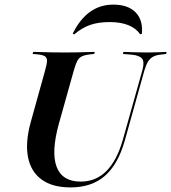

<svg xmlns="http://www.w3.org/2000/svg" viewBox="-20 -794 736 825"><path d="M283.1 11.3Q205.6 11.3 159.3 -22.2Q112.9 -55.6 100.4 -118.5Q87.9 -181.5 112.1 -269.4L174.2 -492.7Q181.5 -518.5 181.9 -532.3Q182.3 -546 173 -552Q163.7 -558.1 141.1 -560.5L120.2 -562.1L122.6 -571Q137.1 -571 157.3 -570.2Q177.4 -569.4 202.8 -569Q228.2 -568.5 257.3 -568.5H258.9Q287.1 -568.5 310.9 -569Q334.7 -569.4 354 -570.2Q373.4 -571 387.1 -571L384.7 -562.1L367.7 -560.5Q345.2 -558.1 332.3 -552Q319.4 -546 312.1 -532.3Q304.8 -518.5 297.6 -492.7L233.1 -262.9Q199.2 -140.3 223.4 -77Q247.6 -13.7 326.6 -13.7Q391.9 -13.7 437.1 -58.9Q482.3 -104 508.1 -194.4L591.9 -492.7Q601.6 -529 590.3 -542.3Q579 -555.6 547.6 -558.9L508.1 -562.1L510.5 -571Q532.3 -570.2 559.7 -569.4Q587.1 -568.5 612.9 -568.5Q637.1 -568.5 657.3 -569.4Q677.4 -570.2 696 -571L693.5 -562.1L674.2 -559.7Q653.2 -558.1 639.5 -551.2Q625.8 -544.4 616.9 -530.6Q608.1 -516.9 600.8 -492.7L516.1 -189.5Q487.1 -87.1 430.2 -37.9Q373.4 11.3 283.1 11.3ZM466.9 -774.2Q529.8 -774.2 562.5 -741.1Q595.2 -708.1 589.5 -648.4L582.3 -646.8Q563.7 -673.4 530.6 -686.3Q497.6 -699.2 451.6 -699.2Q402.4 -699.2 366.9 -686.7Q331.5 -674.2 298.4 -646L292.7 -650Q323.4 -712.1 366.9 -743.1Q410.5 -774.2 466.9 -774.2Z"/></svg>

Font: Playfair 144pt
Style: Bold Italic
Weight: 700
Italic angle: -15.6°
Designer: Claus Eggers Sørensen
Foundry: Claus Eggers Sørensen
Version: Version 2.203